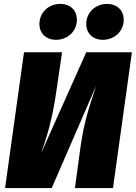

<svg xmlns="http://www.w3.org/2000/svg" viewBox="-20 -964 696 984"><path d="M267 -760C327 -760 374 -804 374 -863C374 -910 341 -944 289 -944C229 -944 182 -900 182 -841C182 -794 215 -760 267 -760ZM507 -760C567 -760 614 -804 614 -863C614 -910 581 -944 529 -944C469 -944 422 -900 422 -841C422 -794 455 -760 507 -760ZM656 -696H422L190 -177C223 -269 248 -357 267 -484L298 -696H103L6 0H245L473 -525C437 -416 412 -343 393 -214L364 0H559Z"/></svg>

Font: Fira Sans Heavy
Style: Italic
Weight: 900
Italic angle: -8°
Designer: bBox Type GmbH & Carrois Corporate GbR & Edenspiekermann AG
Foundry: bBox Type GmbH & Carrois Corporate GbR & Edenspiekermann AG
Version: Version 4.301;PS 004.301;hotconv 1.0.88;makeotf.lib2.5.64775